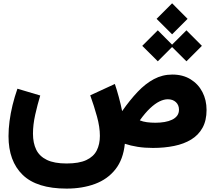

<svg xmlns="http://www.w3.org/2000/svg" viewBox="-20 -883 1284 1146"><path d="M829.1 -609.4 921.9 -517.1 1014.2 -609.4 921.9 -702.1ZM1000 -609.4 1092.8 -517.1 1185.1 -609.4 1092.8 -702.1ZM914.6 -770.5 1007.3 -678.2 1099.6 -770.5 1007.3 -863.3ZM981.4 -290.5Q1011.7 -290.5 1030 -273.2Q1048.3 -255.9 1048.3 -228.5Q1048.3 -207.5 1037.4 -192.6Q1026.4 -177.7 1007.1 -168.5Q987.8 -159.2 962.2 -154.8Q936.5 -150.4 907.7 -150.4Q880.9 -150.4 856.9 -153.6Q833 -156.7 814.5 -164.6Q846.2 -209 875.7 -236.8Q905.3 -264.6 931.9 -277.6Q958.5 -290.5 981.4 -290.5ZM1008.8 -438Q949.7 -438 898.9 -410.9Q848.1 -383.8 801.8 -335Q755.4 -286.1 709 -219.7Q701.2 -259.3 689.2 -303.5Q677.2 -347.7 665.5 -381.8L518.6 -314Q541.5 -250.5 558.8 -187.7Q576.2 -125 576.2 -72.3Q576.2 -22 557.4 15.1Q538.6 52.2 495.1 72.5Q451.7 92.8 377.4 92.8Q304.2 92.8 260 71.5Q215.8 50.3 196.3 10.5Q176.8 -29.3 176.8 -85Q176.8 -138.7 190.2 -198.5Q203.6 -258.3 220.2 -313L84 -353.5Q66.9 -304.7 54.9 -255.6Q43 -206.5 36.9 -159.7Q30.8 -112.8 30.8 -70.3Q30.8 78.6 115.2 160.6Q199.7 242.7 377.4 242.7Q471.7 242.7 546.9 214.8Q622.1 187 668.9 127.7Q715.8 68.4 725.1 -24.9Q759.8 -13.2 801.8 -6.6Q843.8 0 893.1 0Q961.4 0 1019.8 -12Q1078.1 -23.9 1121.3 -50.3Q1164.6 -76.7 1188.7 -120.1Q1212.9 -163.6 1212.9 -226.6Q1212.9 -286.1 1188 -334Q1163.1 -381.8 1117.2 -409.9Q1071.3 -438 1008.8 -438Z"/></svg>

Font: Estedad-FD-VF Thin
Style: Regular
Weight: 100
Designer: Amin Abedi
Version: Version 5.0